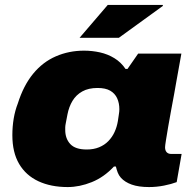

<svg xmlns="http://www.w3.org/2000/svg" viewBox="-20 -745 778 777"><path d="M254 12Q186 12 135.5 -11.5Q85 -35 57.5 -81.5Q30 -128 30 -198Q30 -233 35.5 -265.5Q41 -298 52 -326Q75 -399 114 -446.5Q153 -494 206 -517Q259 -540 320 -540Q353 -540 384.5 -533Q416 -526 443 -509.5Q470 -493 488 -466H496L539 -528H714L693 -411Q690 -393 684.5 -363Q679 -333 672.5 -298.5Q666 -264 660.5 -231.5Q655 -199 651.5 -177Q648 -155 648 -149Q648 -136 654.5 -129Q661 -122 673 -122H715L695 -8Q674 0 644 6Q614 12 583 12Q541 12 513 2Q485 -8 469 -26Q461 -35 456.5 -46.5Q452 -58 449 -71H441Q401 -28 351.5 -8Q302 12 254 12ZM331 -140Q359 -140 381 -149Q403 -158 418.5 -174Q434 -190 443.5 -210.5Q453 -231 457 -255Q459 -270 460.5 -278.5Q462 -287 462.5 -293Q463 -299 463 -303Q463 -328 454 -347.5Q445 -367 426 -378Q407 -389 375 -389Q338 -389 313 -375Q288 -361 273.5 -337Q259 -313 253 -282Q249 -260 246.5 -248Q244 -236 244 -229.5Q244 -223 244 -219Q244 -184 264.5 -162Q285 -140 331 -140ZM302 -592 416 -725H639V-721L461 -592Z"/></svg>

Font: Archivo SemiExpanded Black
Style: Italic
Weight: 900
Width: 6
Italic angle: -10°
Designer: Hector Gatti
Foundry: Omnibus-Type
Version: Version 2.001